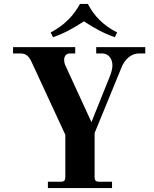

<svg xmlns="http://www.w3.org/2000/svg" viewBox="-20 -950 776 970"><path d="M236 -786 248 -762C310 -784 349 -807 404 -842C459 -807 498 -784 560 -762L572 -786C500 -822 454 -872 424 -930H384C350 -868 303 -821 236 -786ZM46 -680H81C108 -680 124 -671 140 -636L310 -269V-56C310 -38 304 -32 286 -32H222V0H546V-32H482C464 -32 458 -38 458 -56V-278L593 -607C606 -641 635 -680 684 -680H714V-712H466V-680H494C534 -680 548 -647 548 -619C548 -602 541 -578 534 -562L442 -333L310 -620C306 -628 304 -640 304 -648C304 -662 312 -680 332 -680H360V-712H46Z"/></svg>

Font: Old Standard
Style: Bold
Weight: 700
Designer: Alexey Kryukov <alexios@thessalonica.org.ru>
Version: Version 2.0.2